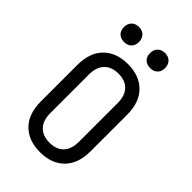

<svg xmlns="http://www.w3.org/2000/svg" viewBox="-278 -1046 1156 1156"><g transform="rotate(45 300.0 -467.5)"><path d="M300 10Q202 10 145 -47Q88 -104 88 -210V-520Q88 -626 145 -683Q202 -740 300 -740Q398 -740 455 -683Q512 -626 512 -521V-210Q512 -104 455 -47Q398 10 300 10ZM300 -71Q359 -71 390.5 -104.5Q422 -138 422 -200V-530Q422 -592 390.5 -625.5Q359 -659 300 -659Q242 -659 210 -625.5Q178 -592 178 -530V-200Q178 -138 210 -104.5Q242 -71 300 -71ZM411 -817Q382 -817 364.5 -834Q347 -851 347 -880Q347 -910 364.5 -927.5Q382 -945 411 -945Q440 -945 457.5 -927.5Q475 -910 475 -880Q475 -851 457.5 -834Q440 -817 411 -817ZM189 -817Q160 -817 142.5 -834Q125 -851 125 -880Q125 -910 142.5 -927.5Q160 -945 189 -945Q218 -945 235.5 -927.5Q253 -910 253 -880Q253 -851 235.5 -834Q218 -817 189 -817Z"/></g></svg>

Font: JetBrainsMonoNL NFM
Style: Regular
Weight: 400
Monospace: yes
Designer: Philipp Nurullin, Konstantin Bulenkov
Foundry: JetBrains
Version: Version 2.304; ttfautohint (v1.8.4.7-5d5b);Nerd Fonts 3.3.0